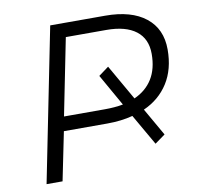

<svg xmlns="http://www.w3.org/2000/svg" viewBox="-78 -781 889 863"><g transform="rotate(-10 366.0 -350.0)"><path d="M627 -128 580 -94 499 -235Q446 -221 382 -221H184L139 0H66L206 -700H457Q576 -700 641.5 -648Q707 -596 707 -502Q707 -412 667 -349Q627 -286 555 -254ZM196 -286H383Q428 -286 466 -293L384 -438L430 -472L522 -311Q576 -335 604.5 -381Q633 -427 633 -495Q633 -564 586 -600Q539 -636 451 -636H266Z"/></g></svg>

Font: Montserrat
Style: Italic
Weight: 400
Italic angle: -11.3°
Designer: Julieta Ulanovsky
Foundry: Julieta Ulanovsky
Version: Version 9.000; ttfautohint (v1.8.4.7-5d5b)